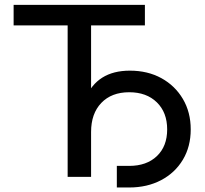

<svg xmlns="http://www.w3.org/2000/svg" viewBox="-20 -748 867 812"><path d="M37.6 -640.6V-727.5H592.8V-640.6H365.2V0H266.1V-640.6ZM474.1 44.9V-46.4H526.4Q600.1 -46.4 643.6 -87.9Q687 -129.4 687 -200.7Q687 -272.5 643.3 -315.2Q599.6 -357.9 526.4 -357.9Q451.7 -357.9 408.4 -312.7Q365.2 -267.6 365.2 -189.9H318.4Q318.4 -274.4 342 -332.3Q365.7 -390.1 412.6 -419.7Q459.5 -449.2 529.3 -449.2Q604.5 -449.2 662.4 -417.5Q720.2 -385.7 753.4 -329.6Q786.6 -273.4 786.6 -200.7Q786.6 -127.9 753.4 -72.5Q720.2 -17.1 661.4 13.9Q602.5 44.9 526.4 44.9Z"/></svg>

Font: Inter Cardless Tabular
Style: Regular
Weight: 400
Designer: Rasmus Andersson
Foundry: rsms
Version: Version 4.000;git-4fc901f